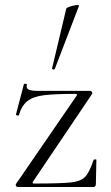

<svg xmlns="http://www.w3.org/2000/svg" viewBox="-20 -751 445 771"><path d="M288 -367Q292 -374 283 -374Q198 -374 155.5 -368.5Q113 -363 90 -345Q67 -327 56 -289Q56 -287 52 -287Q49 -287 46 -288.5Q43 -290 44 -291L76 -413Q77 -415 83 -414.5Q89 -414 88 -412Q84 -397 94.5 -391.5Q105 -386 135 -386H342Q346 -386 349 -382Q352 -378 350 -374L112 -21Q108 -14 117 -14Q226 -14 265.5 -18.5Q305 -23 322 -41Q339 -59 356 -109Q357 -111 362 -111Q367 -111 367 -109L365 -11Q365 -7 362.5 -3.5Q360 0 356 0H51Q47 0 44.5 -4Q42 -8 44 -12ZM196 -472Q193 -472 190.5 -473.5Q188 -475 189 -476L246 -716Q247 -720 260.5 -724.5Q274 -729 286.5 -730.5Q299 -732 297 -727L200 -474Q200 -472 196 -472Z"/></svg>

Font: Cormorant Garamond Light
Style: Regular
Weight: 300
Designer: Christian Thalmann (Catharsis Fonts)
Version: Version 3.000